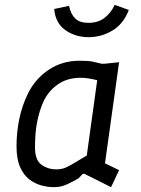

<svg xmlns="http://www.w3.org/2000/svg" viewBox="-20 -760 582 790"><path d="M201 10Q177 10 150.5 3Q124 -4 100.5 -22Q77 -40 62.5 -73Q48 -106 48 -158Q48 -216 59.5 -271Q71 -326 95 -375Q125 -436 180.5 -473Q236 -510 306 -510Q321 -510 333.5 -509.5Q346 -509 359 -507L397 -498Q404 -497 413 -498L470 -504L412 -88L470 -60L437 10L331 -43Q322 -48 317 -41L303 -26Q276 -11 259 -3Q242 5 229 7.5Q216 10 201 10ZM212 -63Q226 -63 239 -66.5Q252 -70 274 -82.5Q296 -95 337 -120L380 -430Q340 -440 312 -440Q255 -440 215.5 -411Q176 -382 157 -338Q141 -301 132.5 -257Q124 -213 124 -153Q124 -101 151 -82Q178 -63 212 -63ZM345 -607Q290 -607 249 -636Q208 -665 203 -723L264 -736Q271 -702 289.5 -684Q308 -666 344 -666Q383 -666 409.5 -686Q436 -706 452 -740L510 -719Q488 -661 442 -634Q396 -607 345 -607Z"/></svg>

Font: Finlandica
Style: Italic
Weight: 400
Italic angle: -8°
Designer: Niklas Ekholm, Juho Hiilivirta, Jaakko Suomalainen
Foundry: Helsinki Type Studio
Version: Version 1.064